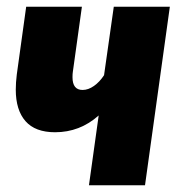

<svg xmlns="http://www.w3.org/2000/svg" viewBox="-20 -552 532 572"><path d="M412 0H245L274 -208Q218 -158 144 -158Q85 -158 56 -191Q27 -224 27 -285Q27 -306 30 -330L58 -532H224L197 -338Q196 -332 196 -322Q196 -284 226 -284Q243 -284 260 -296Q277 -308 290 -328L319 -532H486Z"/></svg>

Font: Fira Sans Condensed ExtraBold
Style: Italic
Weight: 800
Width: 3
Italic angle: -8°
Designer: bBox Type GmbH & Carrois Corporate GbR & Edenspiekermann AG
Foundry: bBox Type GmbH & Carrois Corporate GbR & Edenspiekermann AG
Version: Version 4.301